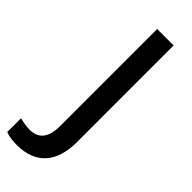

<svg xmlns="http://www.w3.org/2000/svg" viewBox="-372 -741 967 967"><g transform="rotate(45 111.5 -257.5)"><path d="M3.9 199.2C137.2 199.2 208 120.1 208 -25.9V-713.9H90.8V-22C90.8 58.6 59.1 99.1 -4.9 99.1C-24.9 99.1 -48.8 95.7 -76.2 88.9V187C-54.7 195.3 -27.8 199.2 3.9 199.2Z"/></g></svg>

Font: Sahel SemiBold
Style: Bold
Weight: 600
Foundry: Saber Rastikerdar (saber.rastikerdar@gmail.com)
Version: Version 3.4.0